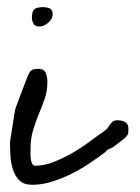

<svg xmlns="http://www.w3.org/2000/svg" viewBox="-20 -511 389 532"><path d="M21.5 -205.1Q22.5 -210 27.3 -222.7Q32.2 -235.4 37.6 -250Q43 -264.6 47.9 -277.3Q52.7 -290 54.7 -294.9Q60.5 -310.5 65.9 -315.4Q71.3 -320.3 85.9 -320.3Q101.6 -320.3 106.4 -309.6Q111.3 -298.8 111.3 -284.2Q111.3 -258.8 104 -237.8Q96.7 -216.8 87.9 -195.8Q79.1 -174.8 71.8 -150.9Q64.5 -127 64.5 -95.7Q64.5 -91.8 64.5 -84.5Q64.5 -77.1 65.4 -69.8Q66.4 -62.5 69.3 -57.1Q72.3 -51.8 77.1 -51.8Q102.5 -51.8 128.4 -62Q154.3 -72.3 179.2 -86.4Q204.1 -100.6 227.1 -117.7Q250 -134.8 268.6 -147.5Q275.4 -152.3 278.8 -157.2Q282.2 -162.1 285.2 -166.5Q288.1 -170.9 292.5 -174.3Q296.9 -177.7 306.6 -177.7Q319.3 -177.7 327.6 -172.4Q335.9 -167 335.9 -153.3Q335.9 -147.5 335.4 -142.6Q335 -137.7 330.1 -133.8Q329.1 -130.9 322.8 -126Q316.4 -121.1 309.6 -115.7Q302.7 -110.4 296.9 -106Q291 -101.6 288.1 -100.6Q287.1 -100.6 282.7 -98.1Q278.3 -95.7 277.3 -95.7Q276.4 -94.7 274.9 -93.3Q273.4 -91.8 273.4 -90.8Q252.9 -75.2 229 -59.1Q205.1 -43 178.7 -29.8Q152.3 -16.6 124.5 -7.8Q96.7 1 69.3 1Q45.9 1 33.7 -11.2Q21.5 -23.4 15.6 -42Q9.8 -60.5 8.8 -81.1Q7.8 -101.6 7.8 -118.2ZM68.4 -461.9Q68.4 -479.5 75.2 -485.4Q82 -491.2 99.6 -491.2Q108.4 -491.2 117.2 -487.8Q126 -484.4 126 -471.7Q126 -459 113.8 -448.2Q101.6 -437.5 89.8 -437.5Q78.1 -437.5 73.2 -444.8Q68.4 -452.1 68.4 -461.9Z"/></svg>

Font: Cedarville Cursive
Style: Regular
Weight: 400
Designer: Kimberly Geswein
Foundry: Kimberly Geswein
Version: Version 1.001 2010